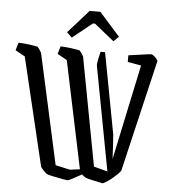

<svg xmlns="http://www.w3.org/2000/svg" viewBox="-87 -834 786 892"><g transform="rotate(5 306.0 -387.5)"><path d="M164 -11Q160 -13 147.5 -25.5Q135 -38 133 -45L13 -547L-32 -572L-21 -608Q6 -607 31 -603.5Q56 -600 68 -597Q74 -591 79 -583.5Q84 -576 87 -570L200 -56L268 -41L314 -47L209 -547L164 -572L175 -608Q202 -607 227 -603.5Q252 -600 264 -597Q270 -591 275 -583.5Q280 -576 283 -570L378 -65L442 -48L351 -531Q349 -542 353.5 -561.5Q358 -581 362 -599H383L454 -222Q455 -214 457 -181Q459 -148 461 -108L555 -552L492 -563V-594Q530 -599 559 -603.5Q588 -608 598 -608Q604 -608 614.5 -598.5Q625 -589 629 -580L506 -57Q496 -43 472 -22.5Q448 -2 425 9Q422 8 405 4.5Q388 1 370 -3Q352 -7 345 -10Q337 -14 326 -24Q302 -10 283.5 -0.5Q265 9 260 9Q256 9 235.5 5Q215 1 193 -3.5Q171 -8 164 -11ZM223 -653 199 -676 295 -784H345L441 -676L417 -653L325 -727H315Z"/></g></svg>

Font: Grenze Gotisch Light
Style: Regular
Weight: 300
Designer: Renata Polastri
Foundry: Omnibus-Type
Version: Version 1.001